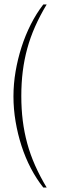

<svg xmlns="http://www.w3.org/2000/svg" viewBox="-20 -785 267 856"><path d="M173 -765H188Q158 -715 136.5 -666.5Q115 -618 101.5 -568.5Q88 -519 81.5 -467Q75 -415 75 -357Q75 -299 81.5 -247Q88 -195 101.5 -145.5Q115 -96 136.5 -47.5Q158 1 188 51H173Q142 12 117.5 -35Q93 -82 76 -134.5Q59 -187 49.5 -243Q40 -299 40 -355Q40 -411 49.5 -466.5Q59 -522 76 -575Q93 -628 117.5 -676.5Q142 -725 173 -765Z"/></svg>

Font: Moniqa Thin Paragraph
Style: Regular
Weight: 100
Designer: Rajesh Rajput
Foundry: Rajesh Rajput
Version: Version 1.000